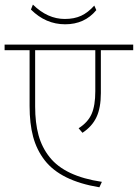

<svg xmlns="http://www.w3.org/2000/svg" viewBox="-34 -814 593 826"><path d="M93.3 -357.9V-598.1H-14.2V-622.1H539.1V-598.1H399.9V-413.6Q399.9 -350.1 381.1 -310.1Q362.3 -270 320.8 -242.7L304.2 -262.2Q344.2 -287.6 360.1 -323.7Q376 -359.9 376 -421.4V-598.1H117.2V-356Q117.2 -285.6 131.8 -232.4Q146.5 -179.2 179.7 -137.7Q245.1 -55.2 404.3 -31.7L393.6 -8.3Q227.1 -35.6 158.2 -124.5Q123.5 -169.4 108.4 -226.1Q93.3 -282.7 93.3 -357.9ZM244.6 -732.4Q285.6 -732.4 315.4 -746.3Q345.2 -760.3 371.6 -790L380.4 -770.5Q330.1 -709.5 246.3 -709.5Q162.6 -709.5 99.1 -772.9L107.4 -793.9H107.9Q170.9 -732.4 244.6 -732.4Z"/></svg>

Font: Yantramanav Thin
Style: Regular
Weight: 250
Version: Version 1.001;PS 1.0;hotconv 1.0.72;makeotf.lib2.5.5900; ttf